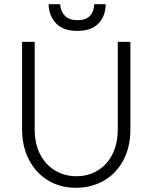

<svg xmlns="http://www.w3.org/2000/svg" viewBox="-20 -883 725 913"><path d="M85 -267V-684H145V-267Q145 -200 170.5 -150Q196 -100 241.5 -72.5Q287 -45 343 -45Q400 -45 445 -72.5Q490 -100 515 -150.5Q540 -201 540 -267V-684H600V-267Q600 -184 566.5 -121Q533 -58 474 -24Q415 10 341 10Q265 10 207 -26Q149 -62 117 -125Q85 -188 85 -267ZM211 -863H266Q268 -829 288.5 -808Q309 -787 349 -787Q388 -787 407.5 -807.5Q427 -828 428 -863H483Q481 -803 446.5 -769.5Q412 -736 348 -736Q282 -736 247.5 -771Q213 -806 211 -863Z"/></svg>

Font: Bellota Text
Style: Regular
Weight: 400
Designer: Kemie Guaida
Foundry: Kemie Guaida
Version: Version 4.001